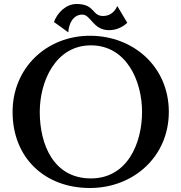

<svg xmlns="http://www.w3.org/2000/svg" viewBox="-20 -912 907 961"><path d="M825 -352C825 -578 648 -733 430 -733C214 -733 43 -573 43 -352C43 -121 205 29 430 29C647 29 825 -127 825 -352ZM691 -352C691 -194 617 -19 435 -19C247 -19 179 -190 179 -352C179 -505 258 -685 435 -685C613 -685 691 -507 691 -352ZM567 -882C554 -851 529 -832 496 -832C439 -832 457 -892 363 -892C310 -892 267 -848 250 -802L322 -750C323 -790 345 -839 392 -839C435 -839 445 -761 526 -761C560 -761 593 -775 617 -798Z"/></svg>

Font: Original Surfer
Style: Regular
Weight: 400
Designer: Astigmatic (AOETI)
Foundry: Astigmatic (AOETI)
Version: Version 1.001